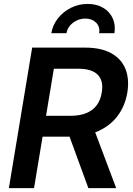

<svg xmlns="http://www.w3.org/2000/svg" viewBox="-20 -974 691 994"><path d="M25.9 0 146.5 -727.5H420.4Q503.9 -727.5 556.4 -698.2Q608.9 -668.9 629.6 -616.7Q650.4 -564.5 639.2 -494.6Q627.4 -425.3 588.9 -374Q550.3 -322.8 487.5 -294.7Q424.8 -266.6 341.3 -266.6H146.5L164.1 -374.5H344.7Q393.6 -374.5 427.5 -388.7Q461.4 -402.8 481.2 -429.9Q501 -457 506.8 -495.1Q517.1 -554.7 486.6 -586.4Q456.1 -618.2 384.8 -618.2H258.8L156.2 0ZM437.5 0 316.9 -329.6H457.5L581.5 0ZM434.1 -953.6Q481 -953.6 514.6 -933.3Q548.3 -913.1 563.7 -878.9Q579.1 -844.7 572.3 -802.2H493.2Q499 -835.4 477.5 -856.7Q456.1 -877.9 421.4 -877.9Q386.7 -877.9 358.4 -856.7Q330.1 -835.4 324.2 -802.2H245.6Q252.9 -844.7 279.8 -878.9Q306.6 -913.1 346.7 -933.3Q386.7 -953.6 434.1 -953.6Z"/></svg>

Font: Inter 17pt SemiBold
Style: Italic
Weight: 600
Italic angle: -9.3988°
Version: Version 4.001;git-66647c0bb